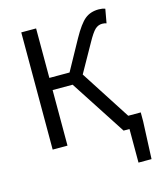

<svg xmlns="http://www.w3.org/2000/svg" viewBox="-125 -759 877 1038"><g transform="rotate(-15 314.0 -240.0)"><path d="M520 188V0H487L285 -311H173V0H90V-656H173V-379H286L378 -546Q418 -618 449 -643Q480 -668 526 -668Q547 -668 562 -662L548 -584Q537 -588 524 -588Q502 -588 484.5 -572Q467 -556 439 -505L352 -350L532 -71H602V-21L593 188Z"/></g></svg>

Font: Toshiba Sans
Style: Regular
Weight: 400
Designer: Paul D. Hunt
Foundry: Toshiba Corporation
Version: Version 2.020;PS 2.0;hotconv 1.0.86;makeotf.lib2.5.63406